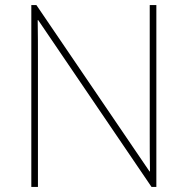

<svg xmlns="http://www.w3.org/2000/svg" viewBox="-20 -734 738 754"><path d="M594 0V-714H568V-211C568 -165 568 -111 569 -61H567L123 -714H103V0H129V-502C129 -555 129 -597 128 -655H130L575 0Z"/></svg>

Font: Noto Sans Malayalam Thin
Style: Regular
Weight: 100
Designer: Jelle Bosma - Monotype Design Team
Foundry: Monotype Imaging Inc.
Version: Version 2.104